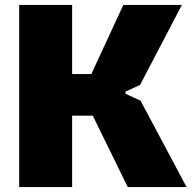

<svg xmlns="http://www.w3.org/2000/svg" viewBox="-20 -760 778 780"><path d="M58 -740H273V-459H351L481 -740H719L549 -415L490 -388V-379L551 -351L738 0H499L357 -290H273V0H58Z"/></svg>

Font: Encode Sans Narrow
Style: Black
Weight: 900
Designer: Pablo Impallari, Andres Torresi
Foundry: Pablo Impallari, Andres Torresi
Version: Version 1.000; ttfautohint (v1.00) -l 8 -r 50 -G 200 -x 14 -